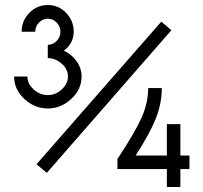

<svg xmlns="http://www.w3.org/2000/svg" viewBox="-20 -708 807 763"><path d="M643.1 -214.8H696.8V-89.8H732.9V-36.1H696.8V35.2H643.1V-36.1H446.8V-77.1L451.2 -83Q519 -186 543.9 -243.4Q568.8 -300.8 568.8 -357.9H623Q623 -296.4 599.1 -236.8Q575.2 -177.2 519 -89.8H643.1ZM88.9 -403.8Q88.9 -375.5 113.5 -352.8Q138.2 -330.1 169.9 -330.1Q201.2 -330.1 225.6 -352.8Q250 -375.5 250 -403.8Q250 -433.6 224.9 -455.3Q199.7 -477.1 169.9 -477.1V-529.8Q189.9 -529.8 205.1 -545.4Q220.2 -561 220.2 -582Q220.2 -603 205.1 -618.4Q189.9 -633.8 169.9 -633.8Q149.9 -633.8 135 -618.4Q120.1 -603 120.1 -582H65.9Q65.9 -625 96.2 -656.5Q126.5 -688 169.9 -688Q212.9 -688 242.9 -656.7Q272.9 -625.5 272.9 -582Q272.9 -536.1 233.9 -506.8Q265.6 -491.2 284.9 -463.9Q304.2 -436.5 304.2 -403.8Q304.2 -353 263.2 -314.9Q222.2 -276.9 169.9 -276.9Q117.7 -276.9 76.9 -314.7Q36.1 -352.5 36.1 -403.8ZM621.1 -622.1 661.1 -587.9 166 -21 125 -55.2Z"/></svg>

Font: Rawengulk
Style: Demibold
Weight: 600
Version: Version 0.92